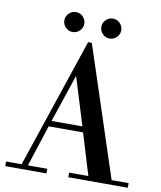

<svg xmlns="http://www.w3.org/2000/svg" viewBox="-94 -949 856 1023"><g transform="rotate(10 334.0 -437.0)"><path d="M89 -25 325 -727H345L576 -25H668V0H346V-25H450L382 -249H196L123 -25H228V0H5V-25ZM373 -280 294 -536H292L206 -280ZM396 -782Q380 -798 380 -820Q380 -842 396 -858Q412 -874 434 -874Q456 -874 472 -858Q488 -842 488 -820Q488 -798 472 -782Q456 -766 434 -766Q412 -766 396 -782ZM196 -782Q180 -798 180 -820Q180 -842 196 -858Q212 -874 234 -874Q256 -874 272 -858Q288 -842 288 -820Q288 -798 272 -782Q256 -766 234 -766Q212 -766 196 -782Z"/></g></svg>

Font: Bailleul Roman
Style: Roman
Weight: 400
Version: Version 1